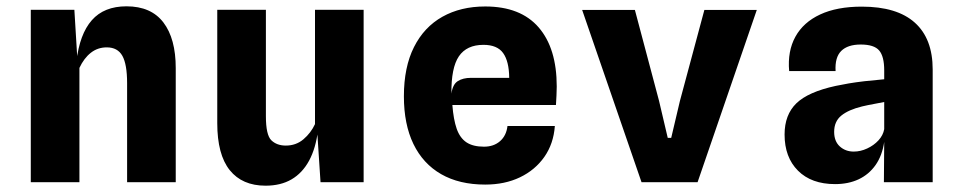

<svg xmlns="http://www.w3.org/2000/svg" viewBox="-20 -577 3040 608"><path d="M77.5 0V-546H215.5L228 -340L222 -381.5Q232 -469 270.8 -513Q309.5 -557 380.5 -557Q458.5 -557 497.5 -505.8Q536.5 -454.5 536.5 -361.5V0H382.5V-313.5Q382.5 -373.5 367.5 -400.2Q352.5 -427 318 -427Q289.5 -427 267.8 -410Q246 -393 231.5 -362V0Z M821 11Q747 11 707.5 -38.2Q668 -87.5 668 -187V-546H822V-209Q822 -149.5 839.2 -132.8Q856.5 -116 885 -116Q917.5 -116 941 -136Q964.5 -156 977.5 -184V-546H1131.5V0H995L981.5 -206L987 -164.5Q980 -107.5 958.8 -68.2Q937.5 -29 903.2 -9Q869 11 821 11Z M1516.5 7.5Q1434.5 7.5 1377 -25.5Q1319.5 -58.5 1289.2 -121Q1259 -183.5 1259 -272Q1259 -364.5 1291 -428Q1323 -491.5 1381 -524Q1439 -556.5 1516.5 -556.5Q1628.5 -556.5 1685.8 -490.2Q1743 -424 1743 -303Q1743 -289.5 1742.2 -275Q1741.5 -260.5 1740.5 -244.5H1412.5Q1416 -198.5 1426.2 -169.2Q1436.5 -140 1457.2 -126.2Q1478 -112.5 1512.5 -112.5Q1543.5 -112.5 1563.5 -130Q1583.5 -147.5 1587 -178H1737Q1733 -122 1703.8 -80.2Q1674.5 -38.5 1626.5 -15.5Q1578.5 7.5 1516.5 7.5ZM1409.5 -280.5Q1413.5 -310 1429.8 -320.2Q1446 -330.5 1471.5 -330.5H1592.5Q1592 -383 1573.2 -409Q1554.5 -435 1511 -435Q1458 -435 1433.2 -398.8Q1408.5 -362.5 1409.5 -280.5Z M2011.5 0 1823.5 -545.5H1990.5L2067 -257.5L2094.5 -140.5H2105.5L2133 -257L2210.5 -545.5H2376.5L2189 0Z M2624.5 6Q2549.5 6 2507 -36.5Q2464.5 -79 2464.5 -151Q2464.5 -213.5 2501.8 -249.8Q2539 -286 2626.5 -305Q2645.5 -309 2667.5 -312.8Q2689.5 -316.5 2717.2 -319.8Q2745 -323 2780 -326V-354Q2780 -398.5 2764 -417.2Q2748 -436 2705.5 -436Q2664.5 -436 2644 -415.8Q2623.5 -395.5 2626 -352H2479Q2473.5 -415 2498.8 -460.8Q2524 -506.5 2577.2 -531.2Q2630.5 -556 2709 -556Q2820.5 -556 2877 -505.2Q2933.5 -454.5 2933.5 -357V0H2779L2780 -127.5Q2773.5 -84 2752.5 -54.2Q2731.5 -24.5 2699 -9.2Q2666.5 6 2624.5 6ZM2683.5 -97Q2705 -97 2726 -106.8Q2747 -116.5 2761.8 -132.5Q2776.5 -148.5 2780 -168V-254Q2767.5 -251.5 2754 -249Q2740.5 -246.5 2729 -244.2Q2717.5 -242 2710 -240Q2667 -229.5 2644.2 -211Q2621.5 -192.5 2621.5 -159.5Q2621.5 -129.5 2639.5 -113.2Q2657.5 -97 2683.5 -97Z"/></svg>

Font: Spline Sans Mono
Style: Regular
Weight: 400
Monospace: yes
Designer: Eben Sorkin, Mirko Velimirovic
Foundry: Sorkin Type
Version: Version 1.004